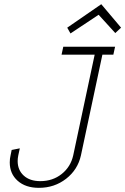

<svg xmlns="http://www.w3.org/2000/svg" viewBox="-20 -904 602 923"><path d="M318.8 -743.2 454.1 -833 534.2 -745.1 562 -771 466.8 -883.8 303.2 -771ZM284.2 -679.2 275.9 -641.1H435.1L332 -157.2Q319.8 -102.1 276.6 -67.6Q233.4 -33.2 173.8 -33.2Q123.5 -33.2 94.2 -59.8Q64.9 -86.4 64.9 -129.9Q64.9 -142.6 67.9 -157.2L75.2 -190.9L36.1 -183.1L30.8 -157.2Q26.9 -141.1 26.9 -123Q26.9 -68.8 64.9 -34.9Q103 -1 167 -1Q241.7 -1 297.9 -44.7Q354 -88.4 369.1 -157.2L472.2 -641.1H524.9L533.2 -679.2Z"/></svg>

Font: Comic Neue Angular Light Italic
Style: Regular
Weight: 300
Italic angle: -12°
Designer: Craig Rozynski
Foundry: Craig Rozynski
Version: Version 2.003